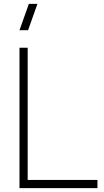

<svg xmlns="http://www.w3.org/2000/svg" viewBox="-20 -965 535 985"><path d="M124 -810H80L128 -945H172ZM80 0V-720H122V-42H480V0Z"/></svg>

Font: Vela Sans ExtLt
Style: Regular
Weight: 200
Designer: Principal design: Mikhail Sharanda - project Manrope.
Design modification: Ravid Balaliev
Foundry: Mikhail Sharanda
Version: Version 1.001